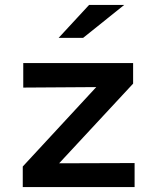

<svg xmlns="http://www.w3.org/2000/svg" viewBox="-20 -756 640 776"><path d="M72 0V-83L369 -404L74 -402V-501H518V-418L219 -96L524 -97V0ZM217 -603 340 -736H482L316 -603Z"/></svg>

Font: Red Hat Mono Medium
Style: Regular
Weight: 500
Monospace: yes
Designer: Pentagram, MCKL
Foundry: Pentagram, MCKL
Version: Version 1.023; ttfautohint (v1.8.3)